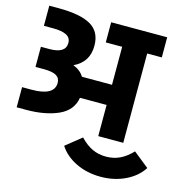

<svg xmlns="http://www.w3.org/2000/svg" viewBox="-127 -793 1103 1142"><g transform="rotate(15 424.5 -222.0)"><path d="M5 0ZM762 -674V-550H672V0H518V-192H354Q341 -112 260.5 -76Q180 -40 63 -40H5V-164H63Q203 -164 203 -243Q203 -273 179 -287Q155 -301 102 -301H51V-425H103Q203 -425 203 -489Q203 -521 175 -535.5Q147 -550 93 -550H36V-674H93Q228 -674 292.5 -636.5Q357 -599 357 -513Q357 -462 334.5 -426.5Q312 -391 266 -369Q310 -353 333 -316H518V-550H417V-674ZM337 108 433 31Q470 70 508.5 88Q547 106 593 106Q639 106 677.5 88Q716 70 753 31L849 108Q813 164 745 197Q677 230 593 230Q509 230 441 197Q373 164 337 108Z"/></g></svg>

Font: Biryani Black
Style: Regular
Weight: 900
Designer: Dan Reynolds and Mathieu Reguer
Foundry: Dan Reynolds and Mathieu Reguer
Version: Version 1.004; ttfautohint (v1.1) -l 5 -r 5 -G 72 -x 0 -D la